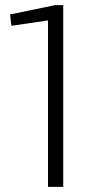

<svg xmlns="http://www.w3.org/2000/svg" viewBox="-20 -724 374 744"><path d="M225 0H166V-685L194 -649L24 -624L19 -668L193 -704H225Z"/></svg>

Font: Pathway Extreme 8pt Thin 12pt Thin
Style: Regular
Weight: 250
Version: Version 1.001;gftools[0.9.26]